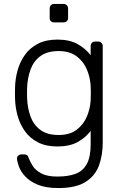

<svg xmlns="http://www.w3.org/2000/svg" viewBox="-20 -730 621 970"><path d="M275 220Q211 220 170.5 203Q130 186 107.5 161.5Q85 137 76 112.5Q67 88 66 73Q65 63 72 56.5Q79 50 88 50H102Q110 50 116 53.5Q122 57 126 71Q132 87 145.5 108.5Q159 130 188.5 146Q218 162 270 162Q325 162 362 148Q399 134 418.5 98.5Q438 63 438 0V-69Q413 -35 372.5 -12.5Q332 10 270 10Q212 10 171.5 -11Q131 -32 106 -67Q81 -102 69 -145Q57 -188 56 -232Q55 -260 56 -288Q57 -332 69 -375Q81 -418 106 -453Q131 -488 171.5 -509Q212 -530 270 -530Q332 -530 372.5 -507Q413 -484 438 -451V-497Q438 -507 444 -513.5Q450 -520 460 -520H476Q486 -520 492.5 -513.5Q499 -507 499 -497V-10Q499 54 480 106Q461 158 412.5 189Q364 220 275 220ZM276 -48Q333 -48 368 -75Q403 -102 419.5 -142.5Q436 -183 438 -224Q439 -239 439 -260Q439 -281 438 -296Q436 -337 419.5 -377.5Q403 -418 368 -445Q333 -472 276 -472Q218 -472 183.5 -446Q149 -420 134 -378Q119 -336 117 -288Q116 -260 117 -232Q119 -184 134 -142Q149 -100 183.5 -74Q218 -48 276 -48ZM253 -617Q243 -617 237 -623Q231 -629 231 -639V-687Q231 -697 237 -703.5Q243 -710 253 -710H301Q311 -710 317.5 -703.5Q324 -697 324 -687V-639Q324 -629 317.5 -623Q311 -617 301 -617Z"/></svg>

Font: Rubik Light Light
Style: Regular
Weight: 300
Version: Version 2.101